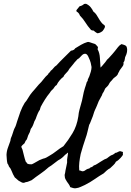

<svg xmlns="http://www.w3.org/2000/svg" viewBox="-20 -962 696 1021"><path d="M501 -711.9Q500 -708 500 -705.1Q500 -702.1 499 -700.2Q509.8 -680.7 511.2 -654.3Q512.7 -627.9 514.6 -602.5Q519.5 -607.4 523.4 -611.8Q527.3 -616.2 531.2 -621.1Q536.1 -626 539.1 -630.4Q542 -634.8 545.9 -639.6Q547.9 -643.6 551.3 -646.5Q554.7 -649.4 557.6 -652.3Q562.5 -657.2 567.4 -663.1Q572.3 -668.9 577.1 -673.8Q581.1 -678.7 584.5 -682.6Q587.9 -686.5 591.8 -691.4Q599.6 -701.2 607.4 -711.4Q615.2 -721.7 626 -727.5Q634.8 -725.6 635.7 -724.6Q636.7 -723.6 638.7 -723.6Q651.4 -719.7 653.8 -711.9Q656.2 -704.1 656.2 -697.3Q656.2 -692.4 655.3 -685.5Q654.3 -678.7 652.3 -673.8Q650.4 -668 647.5 -662.6Q644.5 -657.2 644.5 -652.3Q643.6 -646.5 642.1 -640.1Q640.6 -633.8 636.7 -630.9Q638.7 -617.2 631.3 -608.4Q624 -599.6 619.1 -591.8Q615.2 -586.9 612.3 -579.1Q608.4 -574.2 607.4 -569.8Q606.4 -565.4 601.6 -560.5Q598.6 -556.6 593.3 -553.2Q587.9 -549.8 584 -545.9Q575.2 -535.2 572.3 -532.2Q569.3 -529.3 567.4 -527.3Q562.5 -521.5 559.6 -515.1Q556.6 -508.8 551.8 -503.9Q548.8 -500 545.4 -497.6Q542 -495.1 540 -492.2Q538.1 -489.3 536.6 -485.4Q535.2 -481.4 533.2 -477.5Q531.2 -473.6 529.3 -470.7Q527.3 -467.8 525.4 -464.8Q523.4 -460.9 522.5 -457Q521.5 -453.1 518.6 -449.2Q510.7 -435.5 504.9 -423.8Q502 -418 500 -411.6Q498 -405.3 495.1 -399.4Q493.2 -393.6 490.2 -388.2Q487.3 -382.8 485.4 -377.9Q480.5 -367.2 477.1 -355Q473.6 -342.8 468.8 -332Q464.8 -323.2 461.9 -314.5Q459 -305.7 454.1 -297.9Q449.2 -279.3 445.3 -261.7Q441.4 -244.1 434.6 -225.6Q427.7 -206.1 421.4 -185.1Q415 -164.1 409.2 -143.6Q404.3 -120.1 401.9 -99.6Q399.4 -79.1 401.4 -55.7Q407.2 -55.7 412.6 -52.7Q418 -49.8 423.8 -51.8Q428.7 -52.7 433.6 -56.6Q438.5 -60.5 445.3 -63.5Q450.2 -65.4 453.6 -65.9Q457 -66.4 459 -70.3Q464.8 -72.3 469.7 -74.7Q474.6 -77.1 478.5 -82Q489.3 -85 498 -91.3Q506.8 -97.7 515.6 -102.5Q520.5 -105.5 525.4 -108.4Q530.3 -111.3 535.2 -114.3Q540 -116.2 544.9 -118.2Q549.8 -120.1 553.7 -124Q555.7 -126 561.5 -129.9Q567.4 -133.8 570.3 -135.7Q580.1 -138.7 585.9 -143.1Q591.8 -147.5 593.8 -149.4Q597.7 -148.4 606 -153.3Q614.3 -158.2 619.1 -158.2Q623 -156.2 627 -155.8Q630.9 -155.3 633.8 -153.3Q632.8 -149.4 633.3 -146Q633.8 -142.6 633.8 -139.6Q633.8 -137.7 628.4 -130.9Q623 -124 621.1 -122.1Q618.2 -118.2 609.9 -111.3Q601.6 -104.5 596.7 -102.5Q591.8 -91.8 582.5 -83.5Q573.2 -75.2 565.4 -67.4Q555.7 -62.5 546.9 -54.7Q538.1 -46.9 531.2 -40Q507.8 -26.4 483.4 -9.3Q459 7.8 431.6 21.5Q419.9 26.4 409.2 31.7Q398.4 37.1 382.8 39.1Q374 40 367.7 37.6Q361.3 35.2 353.5 33.2Q350.6 24.4 345.7 17.6Q340.8 10.7 335.9 3.9Q331.1 -2.9 327.6 -10.3Q324.2 -17.6 324.2 -27.3Q323.2 -30.3 324.2 -34.2Q325.2 -38.1 326.2 -42Q327.1 -44.9 327.1 -47.9Q327.1 -50.8 328.1 -54.7Q330.1 -65.4 332.5 -75.7Q335 -85.9 336.9 -97.7Q335.9 -113.3 338.4 -125Q340.8 -136.7 341.8 -150.4Q336.9 -148.4 334.5 -145Q332 -141.6 327.1 -139.6Q319.3 -130.9 310.1 -123Q300.8 -115.2 289.1 -109.4Q276.4 -100.6 264.6 -90.8Q252.9 -81.1 239.3 -73.2Q217.8 -53.7 194.3 -37.6Q170.9 -21.5 148.4 -3.9Q140.6 -1 133.3 2.4Q126 5.9 116.2 6.8Q105.5 12.7 96.2 8.3Q86.9 3.9 79.1 -1Q73.2 -5.9 68.8 -9.8Q64.5 -13.7 58.6 -18.6Q47.9 -36.1 42.5 -51.3Q37.1 -66.4 27.3 -77.1Q26.4 -82 24.4 -85.4Q22.5 -88.9 19.5 -92.8Q16.6 -105.5 16.1 -116.2Q15.6 -127 14.6 -138.7Q15.6 -160.2 22.9 -178.7Q30.3 -197.3 35.2 -212.9Q36.1 -215.8 36.1 -218.8Q36.1 -221.7 37.1 -224.6Q38.1 -227.5 39.6 -231.4Q41 -235.4 43 -239.3Q44.9 -247.1 47.9 -253.9Q50.8 -260.7 52.7 -268.6Q54.7 -273.4 55.7 -276.4Q56.6 -279.3 58.6 -282.2Q63.5 -291 65.9 -299.8Q68.4 -308.6 71.3 -317.4Q79.1 -342.8 88.4 -367.7Q97.7 -392.6 111.3 -415Q113.3 -418 115.7 -420.4Q118.2 -422.9 120.1 -425.8L140.6 -458Q151.4 -472.7 163.6 -485.8Q175.8 -499 186.5 -512.7Q200.2 -525.4 210.9 -540Q221.7 -554.7 235.4 -566.4Q237.3 -572.3 242.2 -575.7Q247.1 -579.1 249 -585Q257.8 -590.8 264.2 -599.6Q270.5 -608.4 280.3 -614.3Q298.8 -634.8 318.4 -653.8Q337.9 -672.9 357.4 -692.4Q374 -694.3 379.9 -705.1Q393.6 -713.9 410.6 -723.6Q427.7 -733.4 444.3 -738.3Q449.2 -740.2 457.5 -737.3Q465.8 -734.4 471.7 -732.4Q486.3 -729.5 491.2 -723.1Q496.1 -716.8 501 -711.9ZM99.6 -166Q104.5 -147.5 107.9 -132.8Q111.3 -118.2 117.2 -101.6Q121.1 -99.6 122.1 -96.2Q123 -92.8 127.9 -90.8Q131.8 -88.9 139.6 -88.4Q147.5 -87.9 150.4 -88.9Q155.3 -90.8 160.2 -93.8Q168 -97.7 174.8 -102.1Q181.6 -106.4 189.5 -110.4Q194.3 -112.3 199.2 -114.3Q204.1 -116.2 209 -118.2Q218.8 -120.1 226.1 -124Q233.4 -127.9 241.2 -132.8Q260.7 -143.6 279.8 -158.7Q298.8 -173.8 317.4 -184.6Q342.8 -215.8 365.7 -253.9Q388.7 -292 396.5 -342.8Q397.5 -354.5 398.9 -361.8Q400.4 -369.1 402.3 -377Q404.3 -382.8 405.8 -390.1Q407.2 -397.5 409.2 -402.3Q417 -427.7 420.9 -450.2Q424.8 -472.7 431.6 -494.1Q434.6 -502 437 -510.3Q439.5 -518.6 441.4 -525.4Q447.3 -532.2 446.8 -535.2Q446.3 -538.1 447.3 -540Q449.2 -544.9 451.2 -548.3Q453.1 -551.8 455.1 -556.6Q459 -566.4 462.9 -580.6Q466.8 -594.7 466.8 -605.5Q463.9 -622.1 462.4 -627.9Q460.9 -633.8 458 -641.6Q455.1 -649.4 449.2 -661.6Q443.4 -673.8 435.5 -675.8Q424.8 -677.7 415 -667.5Q405.3 -657.2 400.4 -652.3Q398.4 -650.4 395 -648.9Q391.6 -647.5 389.6 -644.5Q387.7 -642.6 385.3 -639.6Q382.8 -636.7 379.9 -633.8Q377.9 -631.8 375.5 -628.9Q373 -626 371.1 -623Q367.2 -618.2 362.8 -612.8Q358.4 -607.4 353.5 -601.6Q348.6 -596.7 345.7 -590.8Q342.8 -585 337.9 -580.1Q332 -573.2 326.2 -567.4Q320.3 -561.5 317.4 -553.7Q306.6 -545.9 296.9 -534.2Q292 -528.3 288.1 -522.5Q284.2 -516.6 281.2 -509.8Q273.4 -505.9 269 -498Q264.6 -490.2 258.8 -485.4Q250 -477.5 248.5 -474.1Q247.1 -470.7 245.1 -468.8Q230.5 -451.2 218.3 -431.6Q206.1 -412.1 195.3 -391.6Q196.3 -388.7 194.3 -386.2Q192.4 -383.8 192.4 -378.9Q186.5 -371.1 181.6 -360.4Q177.7 -352.5 175.3 -345.2Q172.9 -337.9 169.9 -330.1Q168 -326.2 166.5 -323.2Q165 -320.3 163.1 -317.4Q161.1 -311.5 159.2 -306.2Q157.2 -300.8 155.3 -295.9Q153.3 -291 150.4 -286.1Q147.5 -281.2 143.6 -276.4Q141.6 -272.5 141.1 -268.1Q140.6 -263.7 138.7 -259.8Q136.7 -254.9 134.3 -251Q131.8 -247.1 129.9 -242.2Q127.9 -237.3 126.5 -231.9Q125 -226.6 123 -221.7Q121.1 -218.8 119.6 -216.8Q118.2 -214.8 116.2 -212.9Q114.3 -210 113.3 -206.5Q112.3 -203.1 110.4 -200.2Q105.5 -195.3 100.6 -191.4Q95.7 -187.5 92.8 -180.7Q94.7 -178.7 96.2 -173.8Q97.7 -168.9 99.6 -166ZM427.7 -941.4Q429.7 -940.4 432.6 -941.4Q435.5 -942.4 438.5 -941.4Q453.1 -934.6 461.9 -923.8Q470.7 -913.1 476.6 -900.4Q486.3 -893.6 492.7 -883.8Q499 -874 504.9 -863.8Q510.7 -853.5 518.1 -843.8Q525.4 -834 536.1 -827.1Q540 -822.3 536.6 -814.5Q533.2 -806.6 525.4 -796.9Q510.7 -785.2 497.1 -785.2Q485.4 -792 477.5 -799.8Q472.7 -798.8 470.7 -800.3Q468.8 -801.8 464.8 -801.8Q445.3 -824.2 433.6 -843.3Q421.9 -862.3 405.3 -878.9Q400.4 -890.6 397.9 -892.1Q395.5 -893.6 393.6 -896.5Q380.9 -902.3 389.2 -911.6Q397.5 -920.9 403.3 -928.7Q418 -931.6 427.7 -941.4Z"/></svg>

Font: Seaweed Script
Style: Regular
Weight: 400
Designer: Squid
Foundry: Font Diner, Inc DBA Neapolitan
Version: Version 1.000